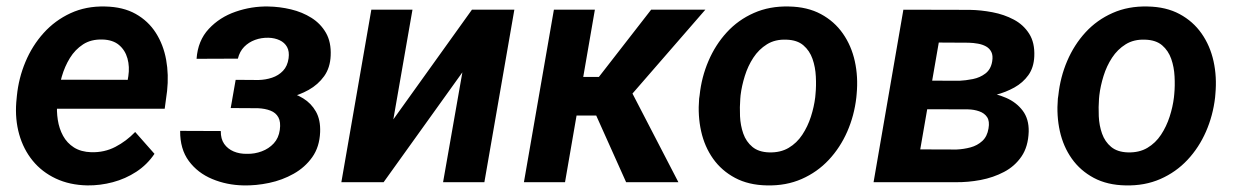

<svg xmlns="http://www.w3.org/2000/svg" viewBox="-20 -558 3780 588"><path d="M247.6 9.8Q193.4 8.8 150.9 -11.2Q108.4 -31.2 80.1 -65.9Q51.8 -100.6 38.8 -146.5Q25.9 -192.4 29.8 -244.6L31.7 -264.6Q37.1 -318.8 57.9 -368.4Q78.6 -418 113.5 -456.8Q148.4 -495.6 196 -517.6Q243.7 -539.6 301.8 -538.1Q356.9 -537.1 395.5 -515.4Q434.1 -493.7 457.3 -457.3Q480.5 -420.9 488.8 -375Q497.1 -329.1 491.7 -279.3L484.4 -225.1H82L96.2 -314L371.1 -313.5L373 -324.7Q377.4 -353.5 370.4 -378.9Q363.3 -404.3 344.5 -420.2Q325.7 -436 293.9 -437Q258.8 -438 234.4 -422.1Q210 -406.2 194.1 -380.4Q178.2 -354.5 169.4 -324Q160.6 -293.5 157.2 -264.6L155.3 -245.1Q152.8 -217.8 157 -190.9Q161.1 -164.1 173.1 -142.1Q185.1 -120.1 206.5 -106.4Q228 -92.8 259.8 -91.8Q299.8 -90.8 333.3 -108.2Q366.7 -125.5 394 -153.8L453.1 -86.9Q430.7 -53.7 397.5 -32Q364.3 -10.3 325.4 0Q286.6 10.3 247.6 9.8Z M798.3 -251.5 690.9 -252 701.7 -313.5 771.5 -313Q793.5 -313.5 813.2 -320.1Q833 -326.7 846.7 -341.1Q860.4 -355.5 863.8 -379.4Q866.7 -400.4 859.1 -414.1Q851.6 -427.7 836.4 -434.8Q821.3 -441.9 802.2 -442.4Q780.3 -442.9 761 -435.8Q741.7 -428.7 727.8 -414.6Q713.9 -400.4 708.5 -378.4L582 -377.9Q585.9 -433.6 619.4 -469.5Q652.8 -505.4 701.7 -522.2Q750.5 -539.1 801.3 -538.1Q836.4 -537.6 871.1 -529.3Q905.8 -521 933.8 -503.4Q961.9 -485.8 978.3 -457.3Q994.6 -428.7 992.7 -387.7Q991.2 -350.6 972.7 -324.7Q954.1 -298.8 925.3 -282.7Q896.5 -266.6 863.3 -259Q830.1 -251.5 798.3 -251.5ZM697.3 -287.1 789.6 -286.6Q821.3 -285.6 852.5 -278.8Q883.8 -272 908.4 -256.8Q933.1 -241.7 947.5 -216.3Q961.9 -190.9 960.4 -153.3Q958.5 -107.9 936.3 -76.7Q914.1 -45.4 879.4 -25.9Q844.7 -6.3 804.2 2.2Q763.7 10.7 725.6 9.8Q674.3 8.8 629.9 -9.8Q585.4 -28.3 558.3 -64.9Q531.2 -101.6 531.7 -157.2L656.2 -156.7Q655.8 -132.8 666.5 -117.4Q677.2 -102.1 695.6 -94.2Q713.9 -86.4 736.8 -86.9Q759.8 -86.4 781.5 -94.5Q803.2 -102.5 818.4 -118.9Q833.5 -135.3 836.9 -160.2Q840.3 -184.6 832.5 -198.7Q824.7 -212.9 808.3 -219.2Q792 -225.6 770 -226.6L686.5 -227.1Z M1184.6 -192.4 1425.3 -528.3H1555.2L1463.4 0H1336.9L1396 -336.4L1154.8 0H1025.4L1117.2 -528.3H1243.2Z M1801.8 -528.3 1710.4 0H1584.5L1676.3 -528.3ZM2140.1 -528.3 1858.4 -204.1H1721.2L1725.6 -322.3H1814L1974.1 -528.3ZM1897.5 0 1793.9 -231 1904.8 -294.9 2057.6 0Z M2121.1 -255.9 2122.6 -266.1Q2128.4 -321.8 2149.7 -371.3Q2170.9 -420.9 2205.8 -459Q2240.7 -497.1 2288.8 -518.3Q2336.9 -539.6 2396 -538.1Q2452.6 -537.1 2493.9 -514.9Q2535.2 -492.7 2561.3 -455.3Q2587.4 -418 2597.9 -370.4Q2608.4 -322.8 2603.5 -270L2602.5 -259.3Q2596.2 -204.1 2574.7 -155Q2553.2 -106 2518.1 -68.4Q2482.9 -30.8 2435.1 -9.8Q2387.2 11.2 2328.6 9.8Q2272.5 8.8 2231.2 -13.2Q2189.9 -35.2 2163.8 -72Q2137.7 -108.9 2127.2 -156.2Q2116.7 -203.6 2121.1 -255.9ZM2248 -266.1 2247.1 -255.4Q2245.1 -230.5 2246.3 -202.1Q2247.6 -173.8 2256.3 -148.9Q2265.1 -124 2284.2 -108.2Q2303.2 -92.3 2335.4 -91.3Q2370.1 -90.3 2395.3 -105.2Q2420.4 -120.1 2437 -145.3Q2453.6 -170.4 2463.4 -200.7Q2473.1 -231 2476.6 -259.8L2477.5 -270Q2480 -294.9 2478.5 -323.7Q2477.1 -352.5 2468.3 -377.7Q2459.5 -402.8 2440.4 -419.2Q2421.4 -435.5 2388.7 -436.5Q2354 -438 2328.9 -422.4Q2303.7 -406.7 2287.1 -381.3Q2270.5 -356 2261 -325.4Q2251.5 -294.9 2248 -266.1Z M2941.4 -223.1 2774.4 -223.6 2789.1 -311 2916.5 -310.5Q2937.5 -311.5 2959.5 -315.9Q2981.4 -320.3 2998 -333Q3014.6 -345.7 3018.6 -370.1Q3021.5 -387.7 3016.1 -398.7Q3010.7 -409.7 2999.8 -415.8Q2988.8 -421.9 2974.9 -424.3Q2960.9 -426.8 2946.8 -427.2L2855 -427.7L2780.8 0H2655.3L2746.6 -528.3L2949.7 -527.8Q2983.9 -527.3 3019.5 -520.5Q3055.2 -513.7 3084.7 -498Q3114.3 -482.4 3131.8 -454.8Q3149.4 -427.2 3147.5 -385.3Q3146 -351.1 3129.4 -327.9Q3112.8 -304.7 3086.4 -290Q3060.1 -275.4 3029.8 -267.6Q2999.5 -259.8 2970.7 -257.3ZM2906.2 0H2699.2L2763.2 -100.6L2909.2 -100.1Q2931.6 -101.1 2952.4 -106.7Q2973.1 -112.3 2988.3 -126.2Q3003.4 -140.1 3007.3 -164.6Q3011.2 -186.5 3003.2 -199Q2995.1 -211.4 2979.2 -217Q2963.4 -222.7 2944.3 -223.1L2807.6 -223.6L2824.2 -311L2969.7 -310.5L2995.1 -275.9Q3029.8 -272 3061.3 -258.3Q3092.8 -244.6 3112.1 -219Q3131.3 -193.4 3130.4 -154.8Q3128.9 -108.9 3108.4 -78.9Q3087.9 -48.8 3054.9 -31.5Q3022 -14.2 2983.2 -6.8Q2944.3 0.5 2906.2 0Z M3219.7 -255.9 3221.2 -266.1Q3227.1 -321.8 3248.3 -371.3Q3269.5 -420.9 3304.4 -459Q3339.4 -497.1 3387.5 -518.3Q3435.5 -539.6 3494.6 -538.1Q3551.3 -537.1 3592.5 -514.9Q3633.8 -492.7 3659.9 -455.3Q3686 -418 3696.5 -370.4Q3707 -322.8 3702.1 -270L3701.2 -259.3Q3694.8 -204.1 3673.3 -155Q3651.9 -106 3616.7 -68.4Q3581.5 -30.8 3533.7 -9.8Q3485.8 11.2 3427.2 9.8Q3371.1 8.8 3329.8 -13.2Q3288.6 -35.2 3262.5 -72Q3236.3 -108.9 3225.8 -156.2Q3215.3 -203.6 3219.7 -255.9ZM3346.7 -266.1 3345.7 -255.4Q3343.8 -230.5 3345 -202.1Q3346.2 -173.8 3355 -148.9Q3363.8 -124 3382.8 -108.2Q3401.9 -92.3 3434.1 -91.3Q3468.8 -90.3 3493.9 -105.2Q3519 -120.1 3535.6 -145.3Q3552.2 -170.4 3562 -200.7Q3571.8 -231 3575.2 -259.8L3576.2 -270Q3578.6 -294.9 3577.1 -323.7Q3575.7 -352.5 3566.9 -377.7Q3558.1 -402.8 3539.1 -419.2Q3520 -435.5 3487.3 -436.5Q3452.6 -438 3427.5 -422.4Q3402.3 -406.7 3385.7 -381.3Q3369.1 -356 3359.6 -325.4Q3350.1 -294.9 3346.7 -266.1Z"/></svg>

Font: Roboto SemiBold
Style: Italic
Weight: 600
Designer: Christian Robertson
Foundry: Google
Version: Version 3.009; 2024